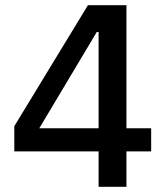

<svg xmlns="http://www.w3.org/2000/svg" viewBox="-20 -718 640 738"><path d="M359 0V-136H35V-233L318 -698H466V-225H561V-136H466V0ZM131 -225H359V-595H352Z"/></svg>

Font: IBM Plex Sans Arabic Medm
Style: Regular
Weight: 500
Designer: Mike Abbink, Paul van der Laan, Pieter van Rosmalen, Wael Morcos, Khajak Apelian
Foundry: Bold Monday
Version: Version 1.005